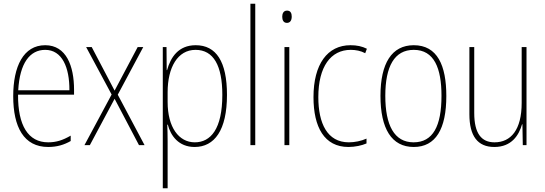

<svg xmlns="http://www.w3.org/2000/svg" viewBox="-20 -780 2928 1032"><path d="M223 -537C106 -537 51 -423 51 -263C51 -97 108 10 239 10C287 10 325 -2 360 -22V-51C317 -26 282 -15 239 -15C131 -15 76 -106 77 -271H378V-298C378 -424 337 -537 223 -537ZM223 -512C314 -512 354 -417 353 -295H78C86 -440 140 -512 223 -512Z M580 -272 434 0H463L596 -249L727 0H757L613 -271L750 -527H720L596 -293L473 -527H443Z M1032 -537C939 -537 897 -472 878 -403H876L875 -527H855V232H881V-21C881 -56 880 -88 879 -110H882C897 -51 940 10 1026 10C1133 10 1200 -80 1200 -270C1200 -449 1142 -537 1032 -537ZM1031 -512C1128 -512 1175 -427 1175 -270C1175 -86 1112 -15 1027 -15C941 -15 881 -96 881 -232V-284C881 -418 935 -512 1031 -512Z M1352 0V-760H1326V0Z M1523 -723C1503 -723 1497 -706 1497 -690C1497 -672 1504 -657 1522 -657C1540 -657 1548 -671 1548 -691C1548 -707 1543 -723 1523 -723ZM1535 -527H1509V0H1535Z M1853 10C1888 10 1925 2 1950 -9V-35C1921 -22 1887 -15 1855 -15C1739 -15 1691 -117 1691 -258C1691 -422 1758 -512 1865 -512C1892 -512 1919 -507 1943 -494L1952 -518C1926 -531 1898 -537 1864 -537C1740 -537 1665 -435 1665 -258C1665 -97 1723 10 1853 10Z M2379 -264C2379 -428 2331 -537 2204 -537C2086 -537 2025 -440 2025 -265C2025 -88 2085 10 2204 10C2322 10 2379 -87 2379 -264ZM2051 -265C2051 -423 2100 -512 2204 -512C2314 -512 2353 -413 2353 -265C2353 -102 2307 -15 2203 -15C2099 -15 2051 -107 2051 -265Z M2810 -527H2784V-227C2784 -82 2726 -15 2638 -15C2568 -15 2529 -62 2529 -173V-527H2503V-166C2503 -49 2547 10 2637 10C2730 10 2769 -53 2786 -112H2788L2790 0H2810Z"/></svg>

Font: Noto Sans Gurmukhi Condensed Thin
Style: Regular
Weight: 100
Width: 3
Designer: Jelle Bosma - Monotype Design Team
Foundry: Monotype Imaging Inc.
Version: Version 2.004